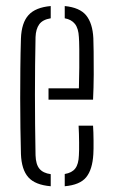

<svg xmlns="http://www.w3.org/2000/svg" viewBox="-20 -626 382 651"><path d="M51 -103.5Q50 -145 49.2 -193Q48.5 -241 48.5 -292.5Q48.5 -344 49 -395.5Q49.5 -447 51 -495.5Q53 -549 76.8 -575Q100.5 -601 152 -605.5V-564Q124.5 -559.5 113 -543.5Q101.5 -527.5 100.5 -500Q99.5 -454 99 -405Q98.5 -356 98.5 -305.2Q98.5 -254.5 99 -202.8Q99.5 -151 100.5 -99.5Q101.5 -68.5 113.8 -53.8Q126 -39 152 -35.5V5.5Q99 1 76 -25Q53 -51 51 -103.5ZM199.5 5.5V-36Q224 -40 235.2 -54.8Q246.5 -69.5 247.5 -99.5Q248.5 -114.5 248.2 -143.5Q248 -172.5 246.5 -200H295.5Q297 -178.5 297.2 -149Q297.5 -119.5 296.5 -103.5Q293.5 -51 272.2 -25Q251 1 199.5 5.5ZM144.5 -288V-326.5H247.5Q248.5 -360.5 248.8 -396Q249 -431.5 248.8 -459.8Q248.5 -488 247.5 -500Q246 -530 234 -545Q222 -560 199.5 -564V-605.5Q250.5 -600.5 272.2 -573.8Q294 -547 296.5 -496.5Q297 -485.5 297.5 -451.2Q298 -417 297.8 -372.8Q297.5 -328.5 295.5 -288Z"/></svg>

Font: Big Shoulders Stencil Text Thin ExtraLight
Style: Regular
Weight: 250
Version: Version 2.001